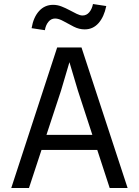

<svg xmlns="http://www.w3.org/2000/svg" viewBox="-20 -934 690 954"><path d="M139 -189V-264H518V-189ZM264 -698H385L614 0H525L367 -484L325 -625L283 -483L124 0H36ZM203 -784 137 -794Q146 -848 174 -879Q202 -910 244 -910Q265 -910 285.5 -902Q306 -894 325.5 -883.5Q345 -873 361.5 -865Q378 -857 390 -857Q410 -857 423.5 -873Q437 -889 442 -914L508 -904Q497 -850 469.5 -819Q442 -788 401 -788Q373 -788 346.5 -801.5Q320 -815 296 -828.5Q272 -842 254 -842Q234 -842 220.5 -825.5Q207 -809 203 -784Z"/></svg>

Font: Azeret Mono Thin Light
Style: Regular
Weight: 300
Version: Version 1.002